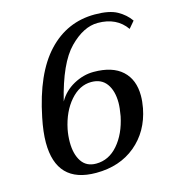

<svg xmlns="http://www.w3.org/2000/svg" viewBox="-107 -800 819 901"><g transform="rotate(-15 302.0 -350.0)"><path d="M58 -188Q58 -239 72 -307Q113 -510 206.5 -610Q300 -710 435 -710Q505 -710 543 -689Q581 -668 604 -635L576 -602Q530 -668 438 -668Q369 -668 300.5 -598.5Q232 -529 189 -353Q215 -399 262.5 -425Q310 -451 360 -451Q451 -451 498.5 -407.5Q546 -364 546 -286Q546 -258 540 -226Q519 -118 442 -54Q365 10 250 10Q58 10 58 -188ZM429 -217Q436 -257 436 -281Q436 -339 411 -373.5Q386 -408 337 -408Q280 -408 235 -356.5Q190 -305 173 -223Q167 -192 167 -161Q167 -103 190.5 -67.5Q214 -32 261 -32Q323 -32 367.5 -83.5Q412 -135 429 -217Z"/></g></svg>

Font: Trirong Medium
Style: Italic
Weight: 500
Italic angle: -12°
Designer: Katatrad Team
Foundry: CadsonDemak
Version: Version 1.001